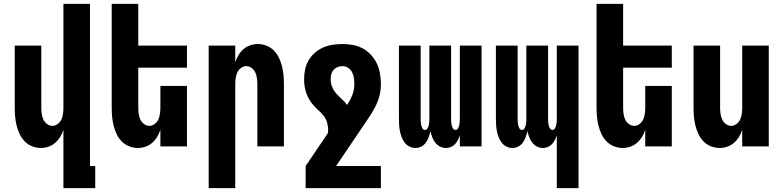

<svg xmlns="http://www.w3.org/2000/svg" viewBox="-20 -755 4040 990"><path d="M307 215V-86Q301 -67 290.5 -49.5Q280 -32 264.5 -18.5Q249 -5 229.5 1.5Q210 8 190 8Q167 8 145 -1Q123 -10 107 -26.5Q91 -43 81 -64.5Q71 -86 65.5 -108.5Q60 -131 58 -154Q56 -177 56 -200V-520H193V-200Q193 -185 195 -169.5Q197 -154 203 -140Q209 -126 222 -116Q235 -106 250 -106Q265 -106 278 -116Q291 -126 297 -140Q303 -154 305 -169.5Q307 -185 307 -200V-735H444V101H471V215Z M690 8Q667 8 645 -1Q623 -10 607 -26.5Q591 -43 581 -64.5Q571 -86 565.5 -108.5Q560 -131 558 -154Q556 -177 556 -200V-735H693V-520H944V-406H693V-200Q693 -185 695 -169.5Q697 -154 703 -140Q709 -126 722 -116Q735 -106 750 -106Q765 -106 778 -116Q791 -126 797 -140Q803 -154 805 -169.5Q807 -185 807 -200V-312H944V0H807V-86Q801 -67 790.5 -49.5Q780 -32 764.5 -18.5Q749 -5 729.5 1.5Q710 8 690 8Z M1056 215V-520H1193V-434Q1199 -453 1209.5 -470.5Q1220 -488 1235.5 -501.5Q1251 -515 1270.5 -521.5Q1290 -528 1310 -528Q1333 -528 1355 -519Q1377 -510 1393 -493.5Q1409 -477 1419 -455.5Q1429 -434 1434.5 -411.5Q1440 -389 1442 -366Q1444 -343 1444 -320V0H1307V-320Q1307 -335 1305 -350.5Q1303 -366 1297 -380Q1291 -394 1278 -404Q1265 -414 1250 -414Q1235 -414 1222 -404Q1209 -394 1203 -380Q1197 -366 1195 -350.5Q1193 -335 1193 -320V215Z M1556 215V101L1671 -69Q1671 -73 1671.5 -77Q1672 -81 1672 -85Q1672 -103 1667 -121.5Q1662 -140 1651 -155Q1640 -170 1626 -182.5Q1612 -195 1599.5 -208.5Q1587 -222 1577 -238Q1567 -254 1560.5 -271.5Q1554 -289 1551 -307.5Q1548 -326 1548 -345Q1548 -371 1553 -396Q1558 -421 1571 -443.5Q1584 -466 1603.5 -483Q1623 -500 1646 -510Q1669 -520 1694.5 -524Q1720 -528 1746 -528Q1773 -528 1800 -523Q1827 -518 1851 -505Q1875 -492 1893.5 -471.5Q1912 -451 1923.5 -426.5Q1935 -402 1939.5 -374.5Q1944 -347 1944 -320Q1944 -289 1936 -259Q1928 -229 1913.5 -201.5Q1899 -174 1881.5 -148.5Q1864 -123 1847 -97L1713 101H1944V215ZM1770 -214Q1786 -238 1796.5 -264.5Q1807 -291 1807 -320Q1807 -336 1805 -351.5Q1803 -367 1796 -381.5Q1789 -396 1775.5 -405Q1762 -414 1746 -414Q1733 -414 1720.5 -409Q1708 -404 1699.5 -394Q1691 -384 1688 -371Q1685 -358 1685 -345Q1685 -325 1693 -306Q1701 -287 1714.5 -272Q1728 -257 1743 -243.5Q1758 -230 1770 -214Z M2122 8Q2106 8 2091 0.5Q2076 -7 2066.5 -20Q2057 -33 2051 -48Q2045 -63 2042 -79Q2039 -95 2038 -111Q2037 -127 2037 -143V-520H2149V-143Q2149 -134 2149.5 -126Q2150 -118 2152 -109.5Q2154 -101 2158.5 -93Q2163 -85 2171 -85Q2180 -85 2184.5 -93Q2189 -101 2191 -109.5Q2193 -118 2193.5 -126Q2194 -134 2194 -143V-520H2306V-143Q2306 -134 2306.5 -126Q2307 -118 2309 -109.5Q2311 -101 2315.5 -93Q2320 -85 2329 -85Q2337 -85 2341.5 -93Q2346 -101 2348 -109.5Q2350 -118 2350.5 -126Q2351 -134 2351 -143V-520H2463V0H2351V-57Q2347 -45 2341 -33Q2335 -21 2326 -11.5Q2317 -2 2304.5 3Q2292 8 2279 8Q2263 8 2248.5 0.5Q2234 -7 2224 -20Q2214 -33 2208.5 -48Q2203 -63 2200 -79Q2196 -63 2190.5 -48Q2185 -33 2176 -20Q2167 -7 2152.5 0.5Q2138 8 2122 8Z M2851 215V-57Q2847 -45 2841 -33Q2835 -21 2826 -11.5Q2817 -2 2804.5 3Q2792 8 2779 8Q2763 8 2748.5 0.5Q2734 -7 2724 -20Q2714 -33 2708.5 -48Q2703 -63 2700 -79Q2696 -63 2690.5 -48Q2685 -33 2676 -20Q2667 -7 2652.5 0.5Q2638 8 2622 8Q2606 8 2591 0.5Q2576 -7 2566.5 -20Q2557 -33 2551 -48Q2545 -63 2542 -79Q2539 -95 2538 -111Q2537 -127 2537 -143V-520H2649V-143Q2649 -134 2649.5 -126Q2650 -118 2652 -109.5Q2654 -101 2658.5 -93Q2663 -85 2671 -85Q2680 -85 2684.5 -93Q2689 -101 2691 -109.5Q2693 -118 2693.5 -126Q2694 -134 2694 -143V-520H2806V-143Q2806 -134 2806.5 -126Q2807 -118 2809 -109.5Q2811 -101 2815.5 -93Q2820 -85 2829 -85Q2837 -85 2841.5 -93Q2846 -101 2848 -109.5Q2850 -118 2850.5 -126Q2851 -134 2851 -143V-520H2963V215Z M3190 8Q3167 8 3145 -1Q3123 -10 3107 -26.5Q3091 -43 3081 -64.5Q3071 -86 3065.5 -108.5Q3060 -131 3058 -154Q3056 -177 3056 -200V-735H3193V-520H3444V-406H3193V-200Q3193 -185 3195 -169.5Q3197 -154 3203 -140Q3209 -126 3222 -116Q3235 -106 3250 -106Q3265 -106 3278 -116Q3291 -126 3297 -140Q3303 -154 3305 -169.5Q3307 -185 3307 -200V-312H3444V0H3307V-86Q3301 -67 3290.5 -49.5Q3280 -32 3264.5 -18.5Q3249 -5 3229.5 1.5Q3210 8 3190 8Z M3690 8Q3667 8 3645 -1Q3623 -10 3607 -26.5Q3591 -43 3581 -64.5Q3571 -86 3565.5 -108.5Q3560 -131 3558 -154Q3556 -177 3556 -200V-520H3693V-200Q3693 -185 3695 -169.5Q3697 -154 3703 -140Q3709 -126 3722 -116Q3735 -106 3750 -106Q3765 -106 3778 -116Q3791 -126 3797 -140Q3803 -154 3805 -169.5Q3807 -185 3807 -200V-520H3944V0H3807V-86Q3801 -67 3790.5 -49.5Q3780 -32 3764.5 -18.5Q3749 -5 3729.5 1.5Q3710 8 3690 8Z"/></svg>

Font: Iosevka Term Curly Heavy
Style: Regular
Weight: 900
Designer: Belleve Invis
Foundry: Belleve Invis
Version: Version 32.3.0